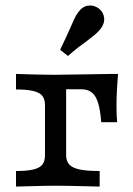

<svg xmlns="http://www.w3.org/2000/svg" viewBox="-20 -687 489 707"><path d="M145.6 -115.3V-299.5Q145.6 -322 135.8 -334.1Q126 -346.3 102.8 -351.9Q79.7 -357.6 38.9 -357.6V-414.8L89.5 -413.2Q147.3 -411.6 183.5 -411.6L293.3 -413.2Q343.9 -414 393.8 -414.8H414.6Q412.2 -385.8 410.6 -356Q409 -326.2 409 -301.7Q409 -258.2 411.4 -237H352.7Q349.3 -281.9 341.2 -308.2Q333 -334.6 318.2 -346.4Q303.5 -358.3 279.7 -358.3H221L223.5 -361.6V-115.9Q223.5 -93.9 235 -81.3Q246.5 -68.7 273 -63Q299.5 -57.3 347 -57.3V0Q220.7 -3.2 184.8 -3.2Q151.1 -3.2 38.9 0V-57.3Q79.7 -57.3 102.8 -62.9Q126 -68.5 135.8 -80.7Q145.6 -92.8 145.6 -115.3ZM238.1 -582.5Q246.1 -601.2 253.2 -616.7Q260.3 -632.1 268.5 -642.7Q284.6 -663.9 305.3 -666.4Q325.9 -669 344 -655.6Q361 -642.6 363.4 -621.3Q365.7 -600 349.6 -579.8Q341.3 -569 328.1 -558.2Q314.8 -547.4 299.1 -535.4Q283.8 -524.6 267 -511.6Q250.2 -498.5 230.4 -481L201.4 -503.6Q212.6 -526.9 221.5 -546.1Q230.5 -565.3 238.1 -582.5Z"/></svg>

Font: Playfair Micro SmCond SmLight
Style: Regular
Weight: 360
Width: 4
Designer: Claus Eggers Sørensen
Foundry: Claus Eggers Sørensen
Version: Version 2.100;Glyphs 3.2 (3219)